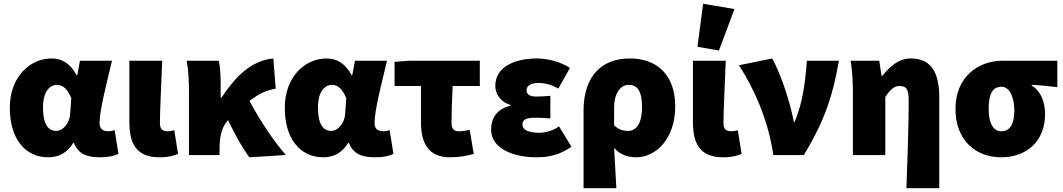

<svg xmlns="http://www.w3.org/2000/svg" viewBox="-20 -822 5638 1018"><path d="M236 12C292 12 336 -12 368 -64H372C396 -6 438 12 512 12C556 12 588 4 608 -6L588 -132C576 -128 565 -126 556 -126C528 -126 508 -136 508 -170C508 -240 548 -390 574 -500H404L390 -424H386C352 -486 308 -512 254 -512C138 -512 32 -414 32 -250C32 -88 112 12 236 12ZM278 -128C236 -128 208 -162 208 -252C208 -340 246 -372 282 -372C320 -372 340 -342 358 -302L352 -218C349 -168 314 -128 278 -128Z M826 12C874 12 900 4 924 -6L904 -132C894 -128 880 -126 872 -126C842 -126 828 -136 828 -170C828 -240 836 -390 840 -500H666V-176C666 -64 700 12 826 12Z M982 0H1144V-31C1144 -104 1157 -149 1189 -185C1232 -96 1268 -34 1302 12L1496 0C1433 -70 1354 -190 1303 -287C1355 -327 1392 -343 1442 -352L1429 -512C1308 -500 1226 -412 1154 -304H1150V-374C1150 -422 1148 -466 1140 -500H970C980 -444 982 -380 982 -340Z M1694 12C1750 12 1794 -12 1826 -64H1830C1854 -6 1896 12 1970 12C2014 12 2046 4 2066 -6L2046 -132C2034 -128 2023 -126 2014 -126C1986 -126 1966 -136 1966 -170C1966 -240 2006 -390 2032 -500H1862L1848 -424H1844C1810 -486 1766 -512 1712 -512C1596 -512 1490 -414 1490 -250C1490 -88 1570 12 1694 12ZM1736 -128C1694 -128 1666 -162 1666 -252C1666 -340 1704 -372 1740 -372C1778 -372 1798 -342 1816 -302L1810 -218C1807 -168 1772 -128 1736 -128Z M2366 12C2414 12 2456 4 2492 -6L2470 -134C2446 -128 2430 -126 2412 -126C2390 -126 2374 -136 2374 -170C2374 -214 2376 -290 2380 -366H2524V-500H2148L2072 -494V-366H2212V-176C2212 -64 2250 12 2366 12Z M2824 12C2885 12 2944 2 3010 -44L2944 -152C2908 -126 2866 -118 2840 -118C2780 -118 2750 -134 2750 -162C2750 -190 2772 -198 2824 -198C2847 -198 2875 -196 2898 -194V-314C2875 -312 2846 -310 2824 -310C2794 -310 2772 -318 2772 -344C2772 -366 2792 -382 2836 -382C2870 -382 2908 -372 2940 -352L3002 -462C2952 -494 2886 -512 2826 -512C2710 -512 2606 -468 2606 -366C2606 -328 2630 -282 2686 -266V-262C2624 -246 2584 -206 2584 -134C2584 -38 2695 12 2824 12Z M3074 176H3248C3244 108 3240 34 3236 -38C3268 0 3314 12 3352 12C3458 12 3560 -86 3560 -258C3560 -420 3468 -512 3320 -512C3178 -512 3074 -428 3074 -233ZM3310 -128C3285 -128 3260 -134 3236 -158V-252C3236 -322 3266 -372 3314 -372C3360 -372 3384 -338 3384 -256C3384 -160 3350 -128 3310 -128Z M3814 12C3862 12 3888 4 3912 -6L3892 -132C3882 -128 3868 -126 3860 -126C3830 -126 3816 -136 3816 -170C3816 -240 3824 -390 3828 -500H3654V-176C3654 -64 3688 12 3814 12ZM3792 -554 3874 -774 3708 -802 3678 -574Z M4080 0H4242C4356 -188 4397 -322 4428 -500H4258C4250 -392 4238 -282 4193 -175H4189C4172 -270 4122 -428 4074 -512L3898 -476C3976 -356 4054 -186 4080 0Z M4786 176H4960V-308C4960 -432 4920 -512 4810 -512C4742 -512 4698 -468 4658 -420H4654L4642 -500H4490C4500 -444 4502 -380 4502 -340V0H4674V-308C4698 -344 4720 -366 4748 -366C4786 -366 4798 -350 4798 -286C4798 -182 4792 22 4786 176Z M5288 12C5426 12 5521 -76 5521 -216C5521 -285 5496 -342 5450 -368V-372C5501 -370 5532 -366 5586 -360V-500H5296C5168 -500 5046 -416 5046 -244C5046 -78 5154 12 5288 12ZM5290 -126C5246 -126 5222 -168 5222 -244C5222 -330 5246 -362 5290 -362C5334 -362 5358 -305 5358 -234C5358 -164 5334 -126 5290 -126Z"/></svg>

Font: Source Sans Pro Black
Style: Regular
Weight: 900
Designer: Paul D. Hunt
Foundry: Adobe Systems Incorporated
Version: Version 3.006;hotconv 1.0.111;makeotfexe 2.5.65597